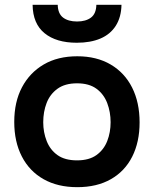

<svg xmlns="http://www.w3.org/2000/svg" viewBox="-20 -768 637 795"><path d="M300 7Q219 7 160.5 -26Q102 -59 70.5 -120Q39 -181 39 -263Q39 -346 71 -406.5Q103 -467 161 -501Q219 -535 300 -535Q380 -535 438 -501Q496 -467 527 -405.5Q558 -344 558 -261Q558 -180 527.5 -119.5Q497 -59 439 -26Q381 7 300 7ZM299 -104Q349 -104 379.5 -126Q410 -148 424 -184Q438 -220 438 -262Q438 -304 424 -341Q410 -378 379.5 -400.5Q349 -423 299 -423Q249 -423 218 -400.5Q187 -378 173 -341.5Q159 -305 159 -262Q159 -220 173.5 -183.5Q188 -147 218.5 -125.5Q249 -104 299 -104ZM298 -591Q213 -591 164.5 -630.5Q116 -670 115 -748H219Q220 -711 241.5 -695Q263 -679 299 -679Q335 -679 356.5 -695Q378 -711 379 -748H483Q482 -697 459.5 -661.5Q437 -626 396 -608.5Q355 -591 298 -591Z"/></svg>

Font: Onest SemiBold
Style: Regular
Weight: 600
Designer: Dmitri Voloshin, Andrey Kudryavtsev
Foundry: Dmitri Voloshin, Andrey Kudryavtsev
Version: Version 1.000;gftools[0.9.33]